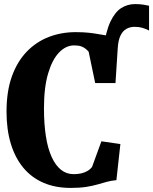

<svg xmlns="http://www.w3.org/2000/svg" viewBox="-20 -910 750 941"><path d="M546 -503 500.5 -573.5 487 -671Q498.5 -756 521 -803.5Q543.5 -851 574.2 -870.5Q605 -890 641.5 -890Q663.5 -890 680.5 -887.5Q697.5 -885 710.5 -882V-760.5Q692.5 -769.5 676.5 -774Q660.5 -778.5 639.5 -778.5Q618 -778.5 600 -768.8Q582 -759 570.8 -736.2Q559.5 -713.5 557 -673.5ZM326.5 11Q251.5 11 193 -14.2Q134.5 -39.5 94.2 -88Q54 -136.5 33 -205.8Q12 -275 12 -363Q12 -462.5 38.2 -535.5Q64.5 -608.5 111 -656.8Q157.5 -705 219 -728.8Q280.5 -752.5 351 -752.5Q387.5 -752.5 415.2 -749.5Q443 -746.5 465.5 -742.2Q488 -738 510.2 -734.8Q532.5 -731.5 559 -730.5L546 -503H446.5L414.5 -656.5Q409 -663 400.5 -670.2Q392 -677.5 378.8 -682.5Q365.5 -687.5 343.5 -687.5Q303 -687.5 269.5 -652.8Q236 -618 215.8 -549.8Q195.5 -481.5 195.5 -379Q195.5 -303 204.8 -243Q214 -183 232.8 -141.5Q251.5 -100 278.5 -78.2Q305.5 -56.5 340.5 -56.5Q361 -56.5 377.8 -60.2Q394.5 -64 408 -71.8Q421.5 -79.5 431 -91.5L477 -217.5L570 -204L550.5 -27Q526 -25 504 -19Q482 -13 458 -6Q434 1 402.5 6Q371 11 326.5 11Z"/></svg>

Font: Merriweather 24pt SemiCondensed Black
Style: Regular
Weight: 900
Width: 4
Designer: Eben Sorkin
Foundry: Eben Sorkin
Version: Version 2.100